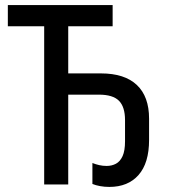

<svg xmlns="http://www.w3.org/2000/svg" viewBox="-20 -734 674 764"><path d="M415 9.8Q396 9.8 378.4 6.6Q360.8 3.4 347.7 -2V-85.4Q360.8 -80.1 375 -76.9Q389.2 -73.7 404.3 -73.7Q424.8 -73.7 441.4 -82.5Q458 -91.3 467.8 -112.8Q477.5 -134.3 477.5 -171.9V-256.3Q477.5 -308.6 453.4 -333Q429.2 -357.4 373.5 -357.4H251.5V0H155.8V-629.4H11.2V-713.9H428.2V-629.4H251.5V-441.9H381.8Q475.6 -441.9 524.4 -396Q573.2 -350.1 573.2 -261.7V-177.2Q573.2 -85 531.2 -37.6Q489.3 9.8 415 9.8Z"/></svg>

Font: Open Sans SemiCondensed Medium
Style: Regular
Weight: 500
Width: 4
Designer: Monotype Design Team
Foundry: Monotype Imaging Inc.
Version: Version 3.000